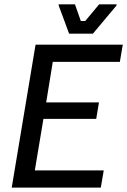

<svg xmlns="http://www.w3.org/2000/svg" viewBox="-20 -853 578 873"><path d="M33.3 0 141.7 -650H538.3L525 -571.7H220L190 -387.5H430L417.5 -312.5H177.5L138.3 -78.3H451.7L438.3 0ZM294.2 -700 246.7 -828.3V-833.3H320.8L347.5 -757.5H367.5L430.8 -833.3H510V-828.3L402.5 -700Z"/></svg>

Font: Familjen Grotesk
Style: Italic
Weight: 400
Italic angle: -9.46201°
Designer: Anders Wikstroem, Jonas Baeckman, Matilda Gysing, Kristian Moeller
Foundry: Familjen STHLM AB
Version: Version 2.000